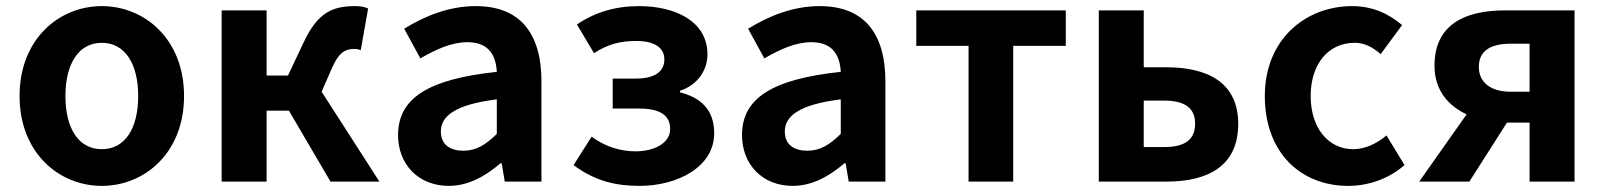

<svg xmlns="http://www.w3.org/2000/svg" viewBox="-20 -594 5248 628"><path d="M313 14C453 14 582 -94 582 -280C582 -466 453 -574 313 -574C173 -574 44 -466 44 -280C44 -94 173 14 313 14ZM313 -106C237 -106 194 -174 194 -280C194 -385 237 -454 313 -454C389 -454 432 -385 432 -280C432 -174 389 -106 313 -106Z M705 0H852V-232H925L1061 0H1221L1032 -294L1066 -372C1090 -426 1112 -434 1140 -434C1148 -434 1154 -432 1160 -430L1184 -566C1172 -572 1157 -574 1142 -574C1067 -574 1019 -553 973 -455L922 -347H852V-560H705Z M1448 14C1512 14 1568 -18 1617 -60H1621L1631 0H1751V-327C1751 -489 1678 -574 1536 -574C1448 -574 1368 -541 1302 -500L1355 -403C1407 -433 1457 -456 1509 -456C1578 -456 1602 -414 1605 -359C1379 -335 1282 -272 1282 -152C1282 -57 1348 14 1448 14ZM1496 -101C1453 -101 1422 -120 1422 -164C1422 -214 1468 -252 1605 -269V-156C1569 -121 1538 -101 1496 -101Z M2072 14C2196 14 2316 -48 2316 -158C2316 -235 2272 -275 2204 -292V-297C2265 -317 2294 -368 2294 -416C2294 -525 2188 -574 2070 -574C1993 -574 1926 -554 1867 -514L1923 -420C1967 -449 2008 -460 2061 -460C2119 -460 2153 -439 2153 -400C2153 -359 2121 -337 2059 -337H1984V-239H2070C2137 -239 2172 -218 2172 -172C2172 -127 2122 -99 2058 -99C2014 -99 1962 -112 1915 -147L1856 -54C1927 -1 1996 14 2072 14Z M2573 14C2637 14 2693 -18 2742 -60H2746L2756 0H2876V-327C2876 -489 2803 -574 2661 -574C2573 -574 2493 -541 2427 -500L2480 -403C2532 -433 2582 -456 2634 -456C2703 -456 2727 -414 2730 -359C2504 -335 2407 -272 2407 -152C2407 -57 2473 14 2573 14ZM2621 -101C2578 -101 2547 -120 2547 -164C2547 -214 2593 -252 2730 -269V-156C2694 -121 2663 -101 2621 -101Z M3148 0H3294V-444H3466V-560H2977V-444H3148Z M3574 0H3795C3930 0 4030 -50 4030 -189C4030 -324 3930 -374 3795 -374H3721V-560H3574ZM3721 -113V-265H3787C3856 -265 3889 -240 3889 -190C3889 -137 3856 -113 3787 -113Z M4390 14C4452 14 4520 -7 4574 -54L4515 -151C4484 -125 4446 -106 4406 -106C4326 -106 4267 -174 4267 -280C4267 -385 4325 -454 4411 -454C4442 -454 4468 -441 4496 -417L4566 -512C4525 -547 4472 -574 4403 -574C4251 -574 4117 -466 4117 -280C4117 -94 4235 14 4390 14Z M4983 0H5130V-560H4902C4773 -560 4672 -515 4672 -379C4672 -299 4717 -248 4777 -220L4622 0H4786L4909 -193H4983ZM4921 -294C4854 -294 4817 -326 4817 -375C4817 -427 4854 -451 4921 -451H4983V-294Z"/></svg>

Font: DAIFUKU Sans JP
Style: Bold
Weight: 700
Designer: Original font ‘Source Han Sans JP’ : Ryoko NISHIZUKA  (kana, bopomofo & ideographs); Paul D. Hunt (Latin, Greek & Cyrill
Foundry: Daifuku
Version: Version 1.001